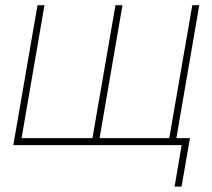

<svg xmlns="http://www.w3.org/2000/svg" viewBox="-20 -548 799 725"><path d="M147.9 -528.3 61.5 -26.4H329.1L416 -528.3H442.4L356 -26.4H619.1L706.1 -528.3H732.4L646 -26.4H697.3L665.5 156.7H639.2L666 0H30.3L121.6 -528.3Z"/></svg>

Font: Roboto Thin
Style: Italic
Weight: 250
Italic angle: -12°
Designer: Google
Version: Version 2.134; 2016